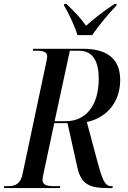

<svg xmlns="http://www.w3.org/2000/svg" viewBox="-46 -964 655 984"><path d="M351 -784H426C460 -832 503 -886 551 -936L552 -944H541C481 -904 431 -864 395 -832C370 -868 339 -902 294 -944H283L282 -936C304 -900 337 -831 351 -784ZM-26 0H261L263 -10H229C194 -10 172 -17 172 -41C172 -50 174 -62 178 -79L232 -333H300L350 -108C370 -17 414 0 512 0H530L532 -10H523C488 -10 476 -55 454 -133L399 -339C490 -357 570 -431 570 -554C570 -660 506 -714 379 -714H124L122 -704H141C174 -704 196 -699 196 -674C196 -668 193 -656 190 -640L70 -74C59 -19 31 -10 -6 -10H-24ZM292 -343H234L312 -704H359C433 -704 460 -645 460 -561C460 -420 392 -343 292 -343Z"/></svg>

Font: Noto Serif Display Condensed Medium
Style: Italic
Weight: 500
Width: 3
Italic angle: -12°
Designer: Monotype Design Team
Foundry: Monotype Imaging Inc.
Version: Version 2.009